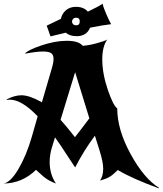

<svg xmlns="http://www.w3.org/2000/svg" viewBox="-37 -964 881 1040"><path d="M375 -927Q416 -927 439 -901Q498 -929 519 -944Q522 -926 538.5 -888Q555 -850 565 -833Q519 -828 451 -814Q432 -768 378 -768Q341 -768 319 -787Q296 -782 237 -767Q232 -778 226.5 -795.5Q221 -813 216 -825Q260 -847 293 -862Q298 -889 319.5 -908Q341 -927 375 -927ZM375 -868Q365 -868 359 -861.5Q353 -855 353 -847Q353 -839 359 -833Q365 -827 376 -827Q395 -827 395 -848Q395 -868 375 -868ZM824 53 823 56Q678 3 601 -43Q575 -17 556.5 -6Q538 5 504 14Q522 -8 522 -50Q522 -87 501 -153L477 -229Q418 -150 370 -57Q360 -71 323.5 -127.5Q287 -184 261 -220L245 -168Q232 -126 232 -87Q232 -20 266 30Q255 26 246 22Q237 18 228.5 13Q220 8 214.5 4.5Q209 1 200.5 -6Q192 -13 188.5 -16.5Q185 -20 174 -29.5Q163 -39 158 -44Q83 29 -17 30Q21 23 63.5 -49.5Q106 -122 135 -222L167 -334Q81 -424 17 -424Q12 -424 0 -423L-1 -426Q43 -448 79 -448Q122 -448 190 -410L244 -595Q253 -625 253 -646Q253 -667 240 -676Q227 -685 196 -685Q161 -685 98 -673Q111 -692 186 -717.5Q261 -743 325 -743Q389 -743 411 -716Q444 -718 488 -730Q532 -742 544 -750Q517 -712 517 -643Q517 -566 546.5 -479Q576 -392 598 -377Q598 -262 670.5 -129.5Q743 3 824 53ZM369 -221Q378 -232 405.5 -268Q433 -304 447 -323L370 -573L291 -315Q318 -286 369 -221Z"/></svg>

Font: NewRocker
Style: Regular
Weight: 400
Designer: Pablo Impallari, Brenda Gallo, Rodrigo Fuenzalida
Foundry: Pablo Impallari, Brenda Gallo, Rodrigo Fuenzalida
Version: Version 1.000